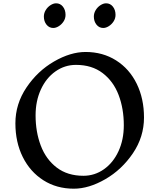

<svg xmlns="http://www.w3.org/2000/svg" viewBox="-20 -1120 963 1160"><path d="M376 -1030Q376 -1009 364.5 -991Q353 -973 335.5 -962Q318 -951 302 -951Q277 -951 261 -971Q245 -991 245 -1020Q245 -1041 256.5 -1059.5Q268 -1078 285.5 -1089Q303 -1100 319 -1100Q344 -1100 360 -1080Q376 -1060 376 -1030ZM678 -1030Q678 -1009 666.5 -991Q655 -973 637.5 -962Q620 -951 604 -951Q579 -951 563 -971Q547 -991 547 -1020Q547 -1041 558.5 -1059.5Q570 -1078 587.5 -1089Q605 -1100 621 -1100Q646 -1100 662 -1080Q678 -1060 678 -1030ZM850 -410Q850 -293 783 -194Q716 -95 616.5 -37.5Q517 20 426 20Q322 20 242 -31Q162 -82 117.5 -171.5Q73 -261 73 -375Q73 -492 140 -591.5Q207 -691 306.5 -748.5Q406 -806 497 -806Q601 -806 681.5 -755Q762 -704 806 -614Q850 -524 850 -410ZM195 -423Q195 -323 226.5 -240Q258 -157 323 -107.5Q388 -58 484 -58Q552 -58 608 -97.5Q664 -137 696 -206.5Q728 -276 728 -363Q728 -464 696.5 -546.5Q665 -629 600 -678.5Q535 -728 439 -728Q371 -728 315 -688.5Q259 -649 227 -579.5Q195 -510 195 -423Z"/></svg>

Font: Inknut Antiqua Light
Style: Regular
Weight: 300
Designer: Claus Eggers Sørensen
Foundry: Claus Eggers Sørensen
Version: Version 1.003; ttfautohint (v1.8.2) -l 8 -r 50 -G 200 -x 14 